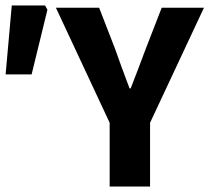

<svg xmlns="http://www.w3.org/2000/svg" viewBox="-24 -680 763 700"><path d="M375.8 0V-232.4L179.8 -651.8H337.4L395.5 -502.1Q408.4 -465.1 421.2 -430.3Q434.1 -395.6 448.4 -357.6H452.4Q466.8 -395.6 480.4 -430.3Q494 -465.1 507.4 -502.1L565.5 -651.8H719.6L523.1 -232.4V0ZM-3.5 -408.8 18.9 -660H140.3L148.9 -644.5L91.3 -408.8Z"/></svg>

Font: Source Sans 3
Style: Regular
Weight: 200
Designer: Paul D. Hunt
Foundry: Adobe
Version: Version 3.046;hotconv 1.0.118;makeotfexe 2.5.65603